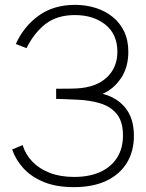

<svg xmlns="http://www.w3.org/2000/svg" viewBox="-20 -755 601 790"><path d="M284 15Q212 15 160.5 -6Q109 -27 76.8 -62.2Q44.5 -97.5 30 -140L73 -158Q85 -119.5 113.2 -90Q141.5 -60.5 184.8 -43.8Q228 -27 285 -27Q347 -27 392 -47.2Q437 -67.5 461.5 -105.8Q486 -144 486 -198Q486 -254 461 -285.2Q436 -316.5 392.5 -329.8Q349 -343 294 -345Q257 -346.5 241.2 -347.2Q225.5 -348 220.5 -348Q215.5 -348 211 -348V-390Q213.5 -390 229.5 -390Q245.5 -390 264.2 -390.2Q283 -390.5 294 -391Q375 -395 419 -436Q463 -477 463 -542Q463 -614 413.8 -653.5Q364.5 -693 288 -693Q215.5 -693 168.5 -657.2Q121.5 -621.5 89 -557L45 -574Q77.5 -646 139 -690.5Q200.5 -735 289 -735Q333.5 -735 373.2 -722.5Q413 -710 443.2 -685.8Q473.5 -661.5 490.8 -625.5Q508 -589.5 508 -542Q508 -477.5 477.5 -432.8Q447 -388 402 -369Q461.5 -354 496.2 -310.8Q531 -267.5 531 -196Q531 -132.5 502 -85Q473 -37.5 417.8 -11.2Q362.5 15 284 15Z"/></svg>

Font: Manrope Variable Light
Style: Regular
Weight: 200
Designer: Mikhail Sharanda
Foundry: Mikhail Sharanda
Version: Version 4.505